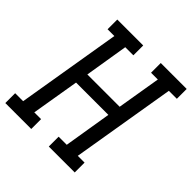

<svg xmlns="http://www.w3.org/2000/svg" viewBox="-206 -878 1021 1021"><g transform="rotate(45 304.5 -367.5)"><path d="M-10 0V-74H50L148 -662H97V-735H292V-661H231L191 -416H434L475 -662H424V-735H619V-661H559L461 -74H512V0H317V-74H378L422 -343H179L134 -74H185V0Z"/></g></svg>

Font: Iosevka Curly Slab ExObl
Style: Regular
Weight: 400
Width: 7
Italic angle: -9°
Monospace: yes
Designer: Belleve Invis
Foundry: Belleve Invis
Version: Version 11.1.0; ttfautohint (v1.8.3)